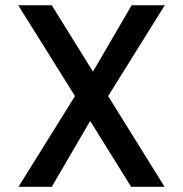

<svg xmlns="http://www.w3.org/2000/svg" viewBox="-20 -715 700 735"><path d="M49.8 -694.8H178.2L335.9 -440.9L483.9 -694.8H610.8L394 -347.2L609.9 0H481.9L325.2 -252L178.2 0H50.8L267.1 -347.2Z"/></svg>

Font: Poppins Medium
Style: Regular
Weight: 500
Designer: Ninad Kale (Devanagari), Jonny Pinhorn (Latin)
Foundry: Indian Type Foundry
Version: 4.004